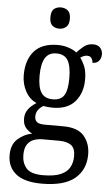

<svg xmlns="http://www.w3.org/2000/svg" viewBox="-64 -799 626 1080"><g transform="rotate(5 249.0 -259.5)"><path d="M214 239Q116 239 68 200.5Q20 162 20 94Q20 35 55 3.5Q90 -28 136 -37Q116 -46 99.5 -65Q83 -84 83 -117Q83 -147 99 -169Q115 -191 145 -210Q105 -228 82.5 -269.5Q60 -311 60 -361Q60 -447 104 -496.5Q148 -546 237 -546Q270 -546 299 -536Q328 -526 343 -513Q356 -527 379 -547Q402 -567 434 -567Q461 -567 474.5 -551.5Q488 -536 488 -515Q488 -494 476 -478.5Q464 -463 439 -463Q439 -476 431.5 -488Q424 -500 407 -500Q395 -500 386 -496Q377 -492 368 -486Q384 -465 395 -437Q406 -409 406 -365Q406 -290 364 -241Q322 -192 237 -192Q225 -192 210 -193.5Q195 -195 185 -197Q169 -188 157 -172.5Q145 -157 145 -134Q145 -114 157.5 -103.5Q170 -93 204 -93H306Q389 -93 424.5 -51Q460 -9 460 53Q460 139 400 189Q340 239 214 239ZM234 -239Q280 -239 298.5 -269Q317 -299 317 -365Q317 -433 298 -465.5Q279 -498 233 -498Q189 -498 169 -464.5Q149 -431 149 -364Q149 -300 169 -269.5Q189 -239 234 -239ZM216 191Q281 191 317 175Q353 159 367.5 131.5Q382 104 382 69Q382 24 358 7Q334 -10 289 -10H197Q172 -10 149 -2Q126 6 111.5 27Q97 48 97 87Q97 132 122.5 161.5Q148 191 216 191ZM236 -638Q212 -638 196.5 -651.5Q181 -665 181 -698Q181 -732 196.5 -745Q212 -758 236 -758Q258 -758 274.5 -745Q291 -732 291 -698Q291 -665 274.5 -651.5Q258 -638 236 -638Z"/></g></svg>

Font: Noto Serif Myanmar SemCond
Style: Regular
Weight: 400
Width: 4
Designer: Ben Mitchell and the Monotype Design Team
Foundry: Monotype Imaging Inc.
Version: Version 2.106; ttfautohint (v1.8.4.7-5d5b)